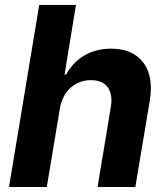

<svg xmlns="http://www.w3.org/2000/svg" viewBox="-20 -747 664 767"><path d="M520.6 0H369.7L422.9 -320.3Q425.1 -334.2 425.1 -345.9Q425.1 -364.3 420.1 -379.3Q415.1 -394.2 405 -404.8Q394.9 -415.5 379.4 -421.2Q364 -426.8 343 -426.8Q299 -426.8 264.6 -398.8Q230.5 -371.1 219.5 -315.3L166.9 0H16L136.7 -727.3H283.4L237.9 -449.2H244Q256.7 -472.3 274.3 -491.3Q291.9 -510.3 314.5 -524Q337 -537.6 364.3 -545.1Q391.7 -552.6 424.4 -552.6Q509.2 -552.6 551.5 -498.2Q582.7 -458.5 582.7 -394.5Q582.7 -383.5 581.7 -371.6Q580.6 -359.7 578.8 -347.3Z"/></svg>

Font: Linik Sans
Style: Bold Italic
Weight: 700
Italic angle: 9°
Designer: Fonts by Rasmus Andersson / Changes by Cristiano Sobral with parts from Marc Monis
Foundry: rsms
Version: Version 3.020; ttfautohint (v1.6)